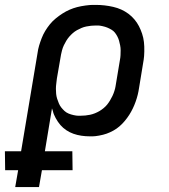

<svg xmlns="http://www.w3.org/2000/svg" viewBox="-69 -548 689 783"><path d="M-7 215 5 146H-48L-49 69H17L84 -331Q86 -347 90.5 -362Q95 -377 101 -392.5Q107 -408 115.5 -422Q124 -436 134.5 -449Q145 -462 158.5 -473Q172 -484 186 -493Q200 -502 215 -508.5Q230 -515 245.5 -519Q261 -523 279.5 -525.5Q298 -528 309 -528H322Q340 -528 357.5 -526Q375 -524 392.5 -520Q410 -516 425.5 -509Q441 -502 454.5 -492Q468 -482 479 -469Q490 -456 497.5 -441.5Q505 -427 510.5 -410.5Q516 -394 518 -376.5Q520 -359 519.5 -338Q519 -317 517 -305L498 -189Q496 -175 492.5 -161Q489 -147 484 -133Q479 -119 472.5 -105.5Q466 -92 458 -79.5Q450 -67 440 -55Q430 -43 418.5 -33Q407 -23 393.5 -15.5Q380 -8 366 -3Q352 2 335 5Q318 8 309 8H297Q280 8 263 5.5Q246 3 230.5 -2.5Q215 -8 201.5 -17Q188 -26 177.5 -38Q167 -50 158 -66.5Q149 -83 147 -94L143 -106L114 69H226L227 146H102L90 215ZM250 -76H259Q269 -76 279 -77Q289 -78 298.5 -80Q308 -82 318 -86Q328 -90 336.5 -95Q345 -100 353.5 -107Q362 -114 368 -121.5Q374 -129 379.5 -138Q385 -147 389.5 -156.5Q394 -166 397.5 -177Q401 -188 402 -195L420 -303Q422 -313 422.5 -323Q423 -333 423 -343Q423 -353 421 -363Q419 -373 416.5 -382Q414 -391 409.5 -399.5Q405 -408 399.5 -415Q394 -422 385.5 -427Q377 -432 368.5 -435.5Q360 -439 348.5 -441.5Q337 -444 331 -444H322Q312 -444 302.5 -443Q293 -442 283 -440Q273 -438 263.5 -434Q254 -430 245 -425Q236 -420 228 -413Q220 -406 213.5 -398.5Q207 -391 201.5 -382Q196 -373 191.5 -363.5Q187 -354 184 -343Q181 -332 180 -326L163 -228Q162 -218 160.5 -207Q159 -196 159 -185.5Q159 -175 160 -165Q161 -155 164 -145.5Q167 -136 171 -126.5Q175 -117 181 -109.5Q187 -102 194 -95.5Q201 -89 210.5 -85Q220 -81 231.5 -78.5Q243 -76 250 -76Z"/></svg>

Font: Iosevka Aile Medium Oblique
Style: Regular
Weight: 500
Italic angle: -9°
Designer: Belleve Invis
Foundry: Belleve Invis
Version: Version 31.1.0; ttfautohint (v1.8.4)